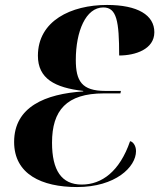

<svg xmlns="http://www.w3.org/2000/svg" viewBox="-20 -744 643 775"><path d="M291 11C446 11 529 -70 529 -134C529 -158 515 -173 505 -174C463 -52 391 1 310 1C228 1 190 -57 190 -168C190 -298 248 -367 399 -367H466L468 -377H405C310 -377 286 -417 286 -502C286 -617 326 -714 397 -714C451 -714 461 -659 461 -520C526 -520 603 -545 603 -614C603 -683 536 -724 412 -724C267 -724 133 -660 133 -519C133 -427 201 -390 316 -377V-375C163 -365 37 -313 37 -171C37 -41 148 11 291 11Z"/></svg>

Font: Noto Serif Display Condensed ExtraBold
Style: Italic
Weight: 800
Width: 3
Italic angle: -12°
Designer: Monotype Design Team
Foundry: Monotype Imaging Inc.
Version: Version 2.009